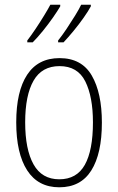

<svg xmlns="http://www.w3.org/2000/svg" viewBox="-20 -786 502 816"><path d="M413 -265Q413 -133 368 -61.5Q323 10 232 10Q142 10 95.5 -62Q49 -134 49 -266Q49 -398 95.5 -468.5Q142 -539 233 -539Q327 -539 370 -465Q413 -391 413 -265ZM87 -266Q87 -151 122.5 -87.5Q158 -24 232 -24Q306 -24 340.5 -85.5Q375 -147 375 -266Q375 -375 342.5 -440Q310 -505 233 -505Q158 -505 122.5 -443Q87 -381 87 -266ZM366 -759Q356 -740 336 -711.5Q316 -683 292.5 -654.5Q269 -626 250 -606H227V-614Q244 -635 263 -663.5Q282 -692 299 -719.5Q316 -747 325 -766H366ZM236 -759Q225 -740 205.5 -712Q186 -684 162.5 -655Q139 -626 119 -606H96V-614Q113 -636 132 -664.5Q151 -693 167.5 -720Q184 -747 194 -766H236Z"/></svg>

Font: Noto Sans Kannada Condensed ExtraLight
Style: Regular
Weight: 200
Width: 3
Designer: Jelle Bosma - Monotype Design Team
Foundry: Monotype Imaging Inc.
Version: Version 2.005; ttfautohint (v1.8.4.7-5d5b)